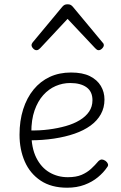

<svg xmlns="http://www.w3.org/2000/svg" viewBox="-20 -857 566 895"><path d="M293 18Q219 18 169.5 -15Q120 -48 95.5 -104Q71 -160 71 -229Q71 -294 88 -347.5Q105 -401 136.5 -439.5Q168 -478 212 -498.5Q256 -519 311 -519Q365 -519 399 -502Q433 -485 450 -456.5Q467 -428 467 -393Q467 -355 450 -324.5Q433 -294 402 -271.5Q371 -249 328 -234Q285 -219 232 -211Q179 -203 120 -203V-249Q165 -248 207.5 -253.5Q250 -259 287 -269.5Q324 -280 352 -297Q380 -314 395.5 -337Q411 -360 411 -390Q411 -430 383.5 -450Q356 -470 307 -470Q272 -470 239.5 -456Q207 -442 181.5 -413.5Q156 -385 141 -342Q126 -299 126 -240Q126 -168 149 -122Q172 -76 210.5 -53.5Q249 -31 296 -31Q335 -31 360.5 -42Q386 -53 404.5 -70Q423 -87 439 -106Q448 -114 455.5 -113.5Q463 -113 472 -107Q480 -101 483 -93Q486 -85 479 -77Q463 -53 436.5 -31Q410 -9 374 4.5Q338 18 293 18ZM150 -623Q142 -623 134.5 -631Q127 -639 127 -647Q127 -649 128 -652Q129 -655 132 -659L270 -825Q275 -831 280.5 -834Q286 -837 295 -837Q304 -837 309.5 -834Q315 -831 320 -825L458 -659Q462 -655 463 -652Q464 -649 464 -647Q464 -639 456 -631Q448 -623 440 -623Q435 -623 431.5 -625.5Q428 -628 424 -632L295 -769L167 -632Q163 -628 159 -625.5Q155 -623 150 -623Z"/></svg>

Font: Playwrite BE WAL ExtraLight
Style: Regular
Weight: 250
Version: Version 1.002